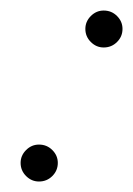

<svg xmlns="http://www.w3.org/2000/svg" viewBox="-20 -343 255 368"><path d="M90.8 -30.8Q90.8 -16.1 80.3 -5.6Q69.8 4.9 54.7 4.9Q40.5 4.9 30 -5.6Q19.5 -16.1 19.5 -30.8Q19.5 -44.9 30 -55.4Q40.5 -65.9 54.7 -65.9Q69.8 -65.9 80.3 -55.4Q90.8 -44.9 90.8 -30.8ZM214.8 -287.6Q214.8 -272.9 204.3 -262.5Q193.8 -252 178.7 -252Q164.6 -252 154.1 -262.5Q143.6 -272.9 143.6 -287.6Q143.6 -301.8 154.1 -312.3Q164.6 -322.8 178.7 -322.8Q193.8 -322.8 204.3 -312.3Q214.8 -301.8 214.8 -287.6Z"/></svg>

Font: Parisienne
Style: Regular
Weight: 400
Designer: Astigmatic (AOETI)
Foundry: Astigmatic (AOETI)
Version: Version 1.000